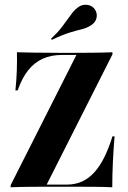

<svg xmlns="http://www.w3.org/2000/svg" viewBox="-20 -792 541 812"><path d="M25 0V-8.9L303.2 -559.7H242.7Q196 -559.7 160.5 -543.5Q125 -527.4 98.8 -494.4Q72.6 -461.3 54.8 -409.7H45.2Q50 -455.6 51.2 -496Q52.4 -536.3 51.6 -571Q81.5 -570.2 125 -569.4Q168.5 -568.5 233.9 -568.5H286.3Q326.6 -568.5 371.4 -569Q416.1 -569.4 455.6 -571V-562.1L177.4 -11.3H262.9Q298.4 -11.3 327.4 -24.6Q356.5 -37.9 379.8 -64.1Q403.2 -90.3 421.8 -128.2Q440.3 -166.1 455.6 -215.3H464.5Q459.7 -158.1 457.3 -104.4Q454.8 -50.8 454.8 0Q422.6 -1.6 375.4 -2Q328.2 -2.4 257.3 -2.4H197.6Q156.5 -2.4 110.9 -2Q65.3 -1.6 25 0ZM199.2 -623.4 196 -628.2Q224.2 -654.8 240.3 -675.8Q256.5 -696.8 267.3 -712.5Q278.2 -728.2 287.9 -740.3Q297.6 -752.4 311.3 -762.1Q328.2 -774.2 349.6 -771.4Q371 -768.5 382.3 -750.8Q392.7 -733.9 387.9 -714.9Q383.1 -696 364.5 -684.7Q346.8 -673.4 326.6 -668.5Q306.5 -663.7 276.6 -654.8Q246.8 -646 199.2 -623.4Z"/></svg>

Font: Playfair 144pt SemiCondensed ExtraBold
Style: Regular
Weight: 800
Width: 4
Designer: Claus Eggers Sørensen
Foundry: Claus Eggers Sørensen
Version: Version 2.203